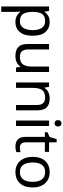

<svg xmlns="http://www.w3.org/2000/svg" viewBox="1029 -1806 1017 3115"><g transform="rotate(90 1537.5 -248.5)"><path d="M340 -546Q439 -546 499.5 -477Q560 -408 560 -269Q560 -132 499.5 -61Q439 10 339 10Q277 10 236.5 -13.5Q196 -37 173 -68H167Q169 -51 171 -25Q173 1 173 20V240H85V-536H157L169 -463H173Q197 -498 236 -522Q275 -546 340 -546ZM324 -472Q242 -472 208.5 -426Q175 -380 173 -286V-269Q173 -170 205.5 -116.5Q238 -63 326 -63Q375 -63 406.5 -90Q438 -117 453.5 -163.5Q469 -210 469 -270Q469 -362 433.5 -417Q398 -472 324 -472Z M1148 -536V0H1076L1063 -71H1059Q1033 -29 987 -9.5Q941 10 889 10Q792 10 743 -36.5Q694 -83 694 -185V-536H783V-191Q783 -63 902 -63Q991 -63 1025.5 -113Q1060 -163 1060 -257V-536Z M1576 -546Q1672 -546 1721 -499.5Q1770 -453 1770 -349V0H1683V-343Q1683 -472 1563 -472Q1474 -472 1440 -422Q1406 -372 1406 -278V0H1318V-536H1389L1402 -463H1407Q1433 -505 1479 -525.5Q1525 -546 1576 -546Z M1981 -737Q2001 -737 2016.5 -723.5Q2032 -710 2032 -681Q2032 -653 2016.5 -639Q2001 -625 1981 -625Q1959 -625 1944 -639Q1929 -653 1929 -681Q1929 -710 1944 -723.5Q1959 -737 1981 -737ZM2024 -536V0H1936V-536Z M2373 -62Q2393 -62 2414 -65.5Q2435 -69 2448 -73V-6Q2434 1 2408 5.5Q2382 10 2358 10Q2316 10 2280.5 -4.5Q2245 -19 2223 -55Q2201 -91 2201 -156V-468H2125V-510L2202 -545L2237 -659H2289V-536H2444V-468H2289V-158Q2289 -109 2312.5 -85.5Q2336 -62 2373 -62Z M3021 -269Q3021 -136 2953.5 -63Q2886 10 2771 10Q2700 10 2644.5 -22.5Q2589 -55 2557 -117.5Q2525 -180 2525 -269Q2525 -402 2592 -474Q2659 -546 2774 -546Q2847 -546 2902.5 -513.5Q2958 -481 2989.5 -419.5Q3021 -358 3021 -269ZM2616 -269Q2616 -174 2653.5 -118.5Q2691 -63 2773 -63Q2854 -63 2892 -118.5Q2930 -174 2930 -269Q2930 -364 2892 -418Q2854 -472 2772 -472Q2690 -472 2653 -418Q2616 -364 2616 -269Z"/></g></svg>

Font: Noto Sans Tagalog
Style: Regular
Weight: 400
Designer: Monotype Design Team
Foundry: Monotype Imaging Inc.
Version: Version 2.001; ttfautohint (v1.8.4.7-5d5b)